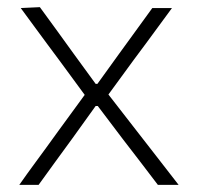

<svg xmlns="http://www.w3.org/2000/svg" viewBox="-20 -517 552 537"><path d="M34 0Q57.5 -33.5 75.5 -57.8Q93.5 -82 109.2 -103.8Q125 -125.5 143 -150.5L223 -260L224 -242L146.5 -347.5Q128 -372.5 111.8 -394.2Q95.5 -416 78.2 -439.8Q61 -463.5 38 -494.5L91.5 -497Q119 -459.5 140.2 -430.2Q161.5 -401 185.5 -367.5L247.5 -282.5H252.5L314.5 -368.5Q338 -401 359.2 -430Q380.5 -459 406 -494.5H461Q437.5 -462.5 420.8 -439.8Q404 -417 389 -396.5Q374 -376 355.5 -351.5L278 -245.5L276 -262L363 -150Q390.5 -114.5 416.5 -81.2Q442.5 -48 479.5 0H421.5Q395 -35 373.5 -63Q352 -91 325 -126L253.5 -220.5H247.5L182.5 -130Q156.5 -94.5 135.2 -65.2Q114 -36 88 0Z"/></svg>

Font: Commissioner Thin ExtraLight
Style: Regular
Weight: 250
Version: Version 1.000